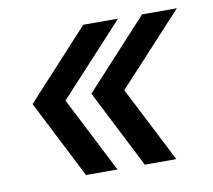

<svg xmlns="http://www.w3.org/2000/svg" viewBox="-58 -566 647 582"><g transform="rotate(-10 265.5 -275.0)"><path d="M259 -50 140 -283 340 -500H233L40 -290L162 -50ZM440 -50 321 -283 521 -500H414L221 -290L343 -50Z"/></g></svg>

Font: Smiley Sans Oblique
Style: Regular
Weight: 400
Italic angle: -8°
Designer: oooooohmygosh, Nagisa Chen, Janine Sui, Heda Shi, Jian Li
Foundry: atelierAnchor
Version: Version 2.0.1